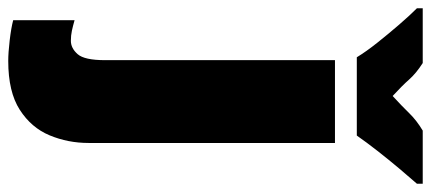

<svg xmlns="http://www.w3.org/2000/svg" viewBox="-380 -496 1046 466"><g transform="rotate(90 143.0 -263.0)"><path d="M58 240Q38 240 8 236.5Q-22 233 -41 228V79Q-27 83 -15.5 85.5Q-4 88 9 88Q27 88 41.5 71.5Q56 55 56 5V-553H257V45Q257 95 238.5 139.5Q220 184 176.5 212Q133 240 58 240ZM356 -752Q341 -735 319.5 -709.5Q298 -684 276.5 -656.5Q255 -629 239 -606H49Q35 -629 13.5 -656Q-8 -683 -30 -708.5Q-52 -734 -70 -752V-766H63Q88 -750 103 -733Q118 -716 143 -693Q168 -716 185 -733.5Q202 -751 227 -766H356Z"/></g></svg>

Font: Noto Sans Display Black
Style: Regular
Weight: 900
Designer: Monotype Design Team
Foundry: Monotype Imaging Inc.
Version: Version 2.003